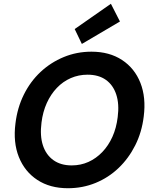

<svg xmlns="http://www.w3.org/2000/svg" viewBox="-20 -986 812 1018"><path d="M340 12Q245 12 178 -32Q111 -76 80 -153.5Q49 -231 62 -332Q72 -415 106.5 -484.5Q141 -554 195 -604.5Q249 -655 318 -683.5Q387 -712 465 -712Q560 -712 627 -668Q694 -624 724.5 -546.5Q755 -469 742 -368Q732 -285 697 -215.5Q662 -146 608.5 -95Q555 -44 486.5 -16Q418 12 340 12ZM360 -109Q408 -109 449 -127.5Q490 -146 522.5 -180Q555 -214 576 -260.5Q597 -307 604 -365Q613 -434 596.5 -484.5Q580 -535 541.5 -562.5Q503 -590 444 -590Q397 -590 355.5 -572Q314 -554 281.5 -520Q249 -486 228 -439.5Q207 -393 200 -336Q191 -266 207.5 -215.5Q224 -165 263 -137Q302 -109 360 -109ZM414 -753 376 -832 568 -966 616 -872Z"/></svg>

Font: DM Sans 11pt
Style: Bold Italic
Weight: 700
Italic angle: -10°
Version: Version 4.004;gftools[0.9.30]